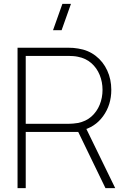

<svg xmlns="http://www.w3.org/2000/svg" viewBox="-20 -965 651 985"><path d="M296 -810H252L300 -945H344ZM70 0V-720H335Q345.5 -720 356.5 -719.2Q367.5 -718.5 381 -716Q433 -708 471.2 -678.2Q509.5 -648.5 530.2 -603.2Q551 -558 551 -504Q551 -427 509 -369Q467 -311 395 -295L387 -288H112V0ZM521 0 379 -293 415 -320 571 0ZM112 -330H335Q343.5 -330 355.2 -331Q367 -332 379 -334Q420.5 -342 448.8 -367Q477 -392 491.5 -427.8Q506 -463.5 506 -504Q506 -544.5 491.5 -580.2Q477 -616 448.8 -641Q420.5 -666 379 -674Q367 -676.5 355.2 -677.2Q343.5 -678 335 -678H112Z"/></svg>

Font: Manrope ExtraLight
Style: Regular
Weight: 200
Designer: Mikhail Sharanda
Foundry: Mikhail Sharanda
Version: Version 4.505